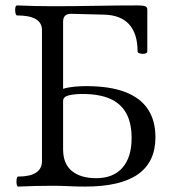

<svg xmlns="http://www.w3.org/2000/svg" viewBox="-20 -686 653 709"><path d="M47 3Q43 3 41.5 -6Q40 -15 41.5 -24.5Q43 -34 47 -34Q91 -34 113 -48.5Q135 -63 135 -91V-575Q135 -629 43 -629Q39 -629 37 -638.5Q35 -648 36.5 -657Q38 -666 43 -666Q109 -663 174 -663Q253 -663 331.5 -664.5Q410 -666 489 -666Q507 -666 515.5 -663Q524 -660 524 -651V-496Q524 -490 515 -488Q506 -486 497 -488.5Q488 -491 488 -496Q488 -562 456.5 -596.5Q425 -631 362 -632L243 -635Q227 -635 220 -627.5Q213 -620 213 -606V-358Q233 -364 255.5 -366Q278 -368 297 -368Q385 -368 441.5 -346.5Q498 -325 526 -283Q554 -241 554 -179Q554 -88 489.5 -42.5Q425 3 294 3Q264 3 234 1.5Q204 0 174 0Q112 0 47 3ZM335 -28Q398 -28 432 -66.5Q466 -105 466 -176Q466 -232 446 -268Q426 -304 386 -321.5Q346 -339 284 -339Q256 -339 234.5 -334Q213 -329 213 -313V-135Q213 -81 245.5 -54.5Q278 -28 335 -28Z"/></svg>

Font: Junicode VF
Style: Regular
Weight: 400
Designer: Peter S. Baker
Version: Version 2.213